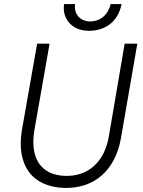

<svg xmlns="http://www.w3.org/2000/svg" viewBox="-20 -914 700 941"><path d="M295 7C440 11 545 -77 573 -238L653 -700H591L513 -243C491 -119 411 -48 297 -52C179 -57 125 -140 149 -279L223 -700H162L88 -280C58 -107 135 2 295 7ZM415 -763C503 -763 560 -814 576 -894H522C511 -843 472 -809 422 -809C374 -809 341 -844 348 -894H294C283 -815 340 -763 415 -763Z"/></svg>

Font: Fixel Text 20240404 Light
Style: Italic
Weight: 300
Width: 4
Italic angle: -10°
Designer: AlfaBravo + MacPaw
Foundry: Kyrylo Tkachov, Marchela Mozhyna, Serhii Makarenko, Maria Weinstein, Zakhar Kryvoshyya
Version: Version 1.211;Glyphs 3.2 (3225)